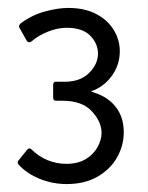

<svg xmlns="http://www.w3.org/2000/svg" viewBox="-20 -711 372 484"><path d="M148 -247Q113 -247 80.5 -260Q48 -273 27 -296Q24 -299 24.5 -302Q25 -305 27 -307L48 -333Q53 -340 60 -334Q78 -316 100.5 -307Q123 -298 147 -298Q176 -298 195.5 -309.5Q215 -321 225.5 -339.5Q236 -358 236 -376Q236 -404 211.5 -430.5Q187 -457 138 -457Q134 -457 130 -457Q126 -457 121 -457Q114 -457 114 -465V-497Q114 -505 121 -505Q126 -505 134.5 -505Q143 -505 147 -505Q184 -506 205.5 -528Q227 -550 227 -576Q227 -601 207.5 -621Q188 -641 148 -641Q126 -641 101.5 -631.5Q77 -622 60 -607Q52 -601 47 -609L29 -641Q27 -644 28.5 -647Q30 -650 32 -652Q60 -673 93 -682Q126 -691 152 -691Q194 -691 223 -675.5Q252 -660 267 -635Q282 -610 282 -582Q282 -550 264.5 -523.5Q247 -497 218 -484Q213 -482 211.5 -482Q210 -482 210 -481Q210 -480 212.5 -479.5Q215 -479 219 -477Q253 -466 272.5 -440.5Q292 -415 292 -377Q292 -345 275.5 -315Q259 -285 226.5 -266Q194 -247 148 -247Z"/></svg>

Font: Glory Thin
Style: Regular
Weight: 400
Version: Version 1.011